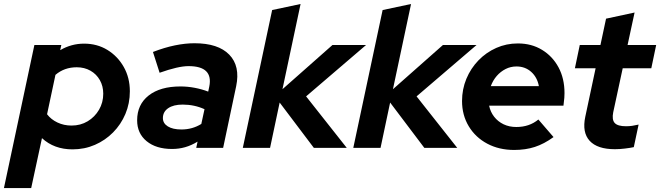

<svg xmlns="http://www.w3.org/2000/svg" viewBox="-67 -751 3352 975"><path d="M-47 204 107.6 -522.4H244.4L238.7 -496.3Q295.3 -529.4 360 -529.4Q426.2 -529.4 478.4 -497.5Q530.6 -465.5 561.5 -410.9Q592.4 -356.2 592.4 -287.2Q592.4 -225.9 569.8 -172.3Q547.1 -118.8 507.3 -78.6Q467.5 -38.3 414.9 -15.4Q362.2 7.5 301.4 7.5Q207.8 7.5 146.1 -49.5L91.4 204ZM296.3 -113.4Q342.1 -113.4 378.3 -135.2Q414.5 -157 435.9 -193.7Q457.3 -230.5 457.3 -275.1Q457.3 -313.6 440.1 -344.1Q422.9 -374.6 392.3 -392Q361.7 -409.4 322.8 -409.4Q259.6 -409.4 214.6 -370.9L172 -170.8Q192 -144.5 224.6 -129Q257.2 -113.4 296.3 -113.4Z M806.5 5.5Q725.7 5.5 677.5 -34.1Q629.4 -73.6 629.4 -139.9Q629.4 -220 687.9 -266Q746.5 -312 849.4 -312Q885.8 -312 921.9 -305.1Q958.1 -298.2 990.3 -285.8L995.7 -311.2Q1016.8 -415.2 890.4 -415.2Q838.1 -415.2 743.5 -381.5L709.7 -487.1Q768.6 -509.8 821.2 -520.6Q873.9 -531.4 920.7 -531.4Q1041 -531.4 1097.3 -473.4Q1153.6 -415.4 1132.3 -313.2L1066.1 0H929.5L936.2 -31.8Q904.5 -12.4 872.9 -3.5Q841.4 5.5 806.5 5.5ZM854.5 -93.5Q909.8 -93.5 955.3 -121.6L971.5 -196.5Q919.8 -219.9 860.6 -219.9Q814 -219.9 787.1 -201.6Q760.2 -183.2 760.2 -151.4Q760.2 -124.7 785.3 -109.1Q810.4 -93.5 854.5 -93.5Z M1166 0 1315 -700 1459.4 -730.7 1367.4 -298 1621.2 -522.4H1791.9L1487.4 -261.6L1694 0H1526.9L1353.1 -230.3L1304.4 0Z M1727 0 1876 -700 2020.4 -730.7 1928.4 -298 2182.2 -522.4H2352.9L2048.4 -261.6L2255 0H2087.9L1914.1 -230.3L1865.4 0Z M2544.2 10.5Q2467.3 10.5 2407.4 -21.4Q2347.4 -53.3 2313.4 -109.8Q2279.3 -166.4 2279.3 -238.2Q2279.3 -297.7 2301.3 -350.8Q2323.4 -403.8 2362.5 -444.3Q2401.7 -484.8 2453 -507.6Q2504.3 -530.4 2562.9 -530.4Q2632.3 -530.4 2685.6 -497.8Q2739 -465.3 2769.3 -408.9Q2799.6 -352.4 2799.6 -278.3Q2799.6 -267.6 2798.7 -254.2Q2797.8 -240.8 2794.3 -214.3H2416.9Q2423.3 -182.6 2442.4 -158.1Q2461.6 -133.6 2490.3 -119.8Q2519 -106.1 2554.8 -106.1Q2621.2 -106.1 2666.9 -144.1L2743.9 -54.9Q2696 -20.1 2648.8 -4.8Q2601.6 10.5 2544.2 10.5ZM2425.4 -313.7H2669.5Q2661 -358.8 2630.3 -386.2Q2599.6 -413.5 2555.9 -413.5Q2526.1 -413.5 2500.7 -400.6Q2475.2 -387.7 2455.8 -365.6Q2436.4 -343.4 2425.4 -313.7Z M3055.6 6.7Q2966.5 6.7 2927.4 -35.9Q2888.3 -78.6 2905.1 -157.9L2957.6 -404.4H2852.4L2877.1 -522.4H2982.1L3010.6 -656.2L3155.5 -687.4L3119.9 -522.4H3265.1L3240.4 -404.4H3095.2L3047 -180.8Q3039.5 -143.1 3054.6 -126.5Q3069.7 -109.9 3111.8 -109.9Q3128.1 -109.9 3143 -112Q3157.9 -114.2 3175.9 -118.4L3151.5 -3.8Q3133.2 0.2 3106.1 3.4Q3079 6.7 3055.6 6.7Z"/></svg>

Font: Red Hat Display VF
Style: Italic
Weight: 300
Italic angle: -12°
Designer: Pentagram, MCKL
Foundry: Pentagram, MCKL
Version: Version 1.010